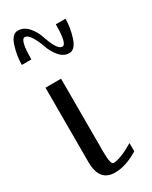

<svg xmlns="http://www.w3.org/2000/svg" viewBox="-206 -839 703 886"><g transform="rotate(-30 145.5 -396.0)"><path d="M125 -500V-110.4Q125 -42 140.6 -42Q177.7 -42 250 -85Q250 -85 250 -41Q183.6 0 125 0Q42 0 42 -103.5V-500ZM281.2 -729.5Q281.2 -682.6 265.1 -632.8Q249 -583 217.8 -583Q188.5 -583 166.5 -608.9Q144.5 -634.8 133.8 -666.5Q123 -698.2 107.4 -724.1Q91.8 -750 75.2 -750Q50.8 -750 50.8 -645.5H0Q0 -692.4 15.6 -742.2Q31.2 -792 62.5 -792Q93.8 -792 116.7 -766.1Q139.6 -740.2 149.9 -708.5Q160.2 -676.8 174.3 -650.9Q188.5 -625 205.1 -625Q229.5 -625 229.5 -729.5Z"/></g></svg>

Font: okolaks
Style: Regular
Weight: 500
Version: Version 000.6.0